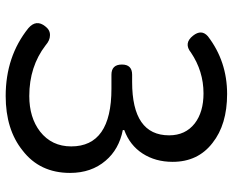

<svg xmlns="http://www.w3.org/2000/svg" viewBox="-90 -696 800 659"><g transform="rotate(90 309.5 -367.0)"><path d="M310 13Q174 13 77 -65Q46 -92 71 -123Q84 -140 102 -139Q119 -139 136 -124Q209 -68 310 -68Q384 -68 432 -105Q483 -145 483 -212Q483 -350 285 -350H237Q202 -350 202 -386Q202 -421 237 -421H262Q445 -421 445 -548Q445 -604 404 -636Q365 -666 301 -666Q225 -666 161 -623Q129 -597 103 -630Q80 -659 105 -681Q191 -747 303 -747Q408 -747 471 -697Q536 -647 536 -560Q536 -501 507.5 -457Q479 -413 427 -394V-389Q493 -376 532 -330Q574 -281 574 -208Q574 -104 497 -45Q425 13 310 13Z"/></g></svg>

Font: GenSenRounded TW R
Style: Regular
Weight: 400
Version: Version 1.501;PS 1;hotconv 16.6.51;makeotf.lib2.5.65220